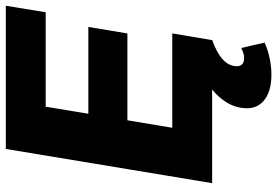

<svg xmlns="http://www.w3.org/2000/svg" viewBox="-170 -598 977 677"><g transform="rotate(-90 318.5 -259.5)"><path d="M11.2 0 131.8 -727.5H636.7L613.8 -586.9H280.8L255.9 -436.5H562L539.1 -298.8H232.9L206.5 -140.6H539.1L515.6 0ZM393.6 209Q332.5 209 300.5 180.9Q268.6 152.8 276.9 102.5Q282.2 68.4 304.4 38.3Q326.7 8.3 357.4 -11.7L516.1 0Q471.7 16.1 449.7 35.4Q427.7 54.7 424.3 78.1Q421.4 94.2 428.5 103.5Q435.5 112.8 451.7 112.8Q461.4 112.8 470.5 109.9Q479.5 106.9 487.8 102.5L506.8 184.6Q485.8 195.3 454.8 202.1Q423.8 209 393.6 209Z"/></g></svg>

Font: Inter ExtraBold
Style: Italic
Weight: 800
Italic angle: -9.3988°
Designer: Rasmus Andersson
Foundry: rsms
Version: Version 4.001;git-66647c0bb